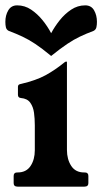

<svg xmlns="http://www.w3.org/2000/svg" viewBox="-38 -697 382 717"><path d="M279 -53Q292 -53 292 -40V-13Q292 0 277 0H28Q13 0 13 -13V-40Q13 -53 26 -53H28Q60 -53 76 -77Q92 -101 92 -136V-229Q92 -254 89 -276Q86 -298 75 -313.5Q64 -329 40 -331Q29 -332 29 -343V-373Q29 -378 32 -380.5Q35 -383 42 -384Q97 -397 132 -416Q167 -435 204 -465Q207 -467 209 -467H210Q212 -467 212 -465V-137Q212 -102 228 -77.5Q244 -53 276 -53ZM153 -573Q166.1 -597.6 185 -621.4Q204 -645.2 228 -661.1Q252 -677 280.2 -677Q302.8 -677 313.4 -658.4Q324 -639.8 324 -615.5Q324 -604 322 -595.2Q320 -586.4 312 -582Q283 -571 260.6 -560.3Q238.2 -549.7 213.6 -533.3Q189 -517 153 -488Q118 -517 93.2 -533.3Q68.3 -549.7 45.7 -560.3Q23 -571 -6 -582Q-14 -586.4 -16 -595Q-18 -603.8 -18 -615.4Q-18 -640 -7 -658.5Q4 -677 26 -677Q54.7 -677 78.3 -661Q102 -645 121 -621.5Q140 -598 153 -573Z"/></svg>

Font: Young Serif Light
Style: Regular
Weight: 300
Designer: Bastien Sozeau
Foundry: NBR — Bastien Sozeau
Version: Version 5.001